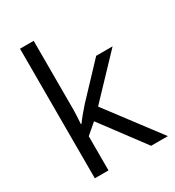

<svg xmlns="http://www.w3.org/2000/svg" viewBox="-182 -868 889 975"><g transform="rotate(-30 262.5 -380.0)"><path d="M166 -273.9Q187 -303.7 230 -352.1L402.8 -535.2H499L282.2 -307.1L514.2 0H416L227.1 -252.9L166 -200.2V0H85.9V-759.8H166V-356.9Q166 -330.1 162.1 -273.9Z"/></g></svg>

Font: f09607729
Style: Regular
Weight: 400
Foundry: Ascender Corporation
Version: Version 1.10